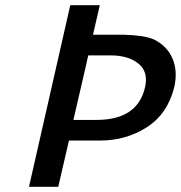

<svg xmlns="http://www.w3.org/2000/svg" viewBox="-20 -715 693 735"><path d="M91 0 249 -695H362L336 -582H455Q532 -580 569 -564Q620 -539 640.5 -490.5Q661 -442 647 -381Q621 -278 541.5 -227.5Q462 -177 363 -177H244L203 0ZM261 -256H350Q506 -256 535 -380Q549 -440 510 -471.5Q471 -503 403 -503H318L313 -482Q311 -472 311 -472Z"/></svg>

Font: Coval
Style: Medium Italic
Weight: 500
Foundry: Context Ltd
Version: Version 001.000